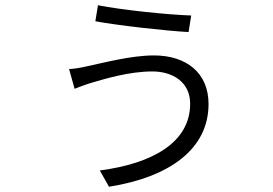

<svg xmlns="http://www.w3.org/2000/svg" viewBox="-20 -653 1040 731"><path d="M704 -258C704 -110 559 -30 360 -4L395 58C628 21 774 -87 774 -257C774 -377 688 -442 566 -442C478 -442 371 -413 313 -401C292 -396 265 -391 243 -390L264 -315C280 -321 305 -331 329 -338C383 -354 474 -381 560 -381C637 -381 704 -341 704 -258ZM353 -633 343 -572C430 -556 617 -535 698 -531L708 -594C617 -597 445 -615 353 -633Z"/></svg>

Font: Source Han Sans JP Normal
Style: Regular
Weight: 350
Designer: Ryoko NISHIZUKA 西塚涼子 (kana, bopomofo & ideographs); Paul D. Hunt (Latin, Greek & Cyrillic); Sandoll Communications 산돌커뮤니
Foundry: Adobe
Version: Version 2.002;hotconv 1.0.116;makeotfexe 2.5.65601